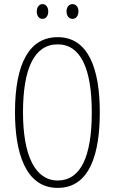

<svg xmlns="http://www.w3.org/2000/svg" viewBox="-20 -905 559 935"><path d="M159 -849C159 -828 170 -813 187 -813C203 -813 215 -827 215 -849C215 -871 203 -885 187 -885C170 -885 159 -869 159 -849ZM304 -850C304 -828 316 -813 333 -813C350 -813 362 -828 362 -850C362 -872 349 -885 333 -885C316 -885 304 -870 304 -850ZM466 -358C466 -569 411 -724 261 -724C126 -724 53 -602 53 -358C53 -170 100 10 261 10C420 10 466 -162 466 -358ZM92 -358C92 -569 146 -689 261 -689C372 -689 427 -572 427 -358C427 -141 372 -26 261 -26C152 -26 92 -146 92 -358Z"/></svg>

Font: Noto Sans Devanagari UI ExtraCondensed ExtraLight
Style: Regular
Weight: 200
Width: 2
Designer: Jelle Bosma - Monotype Design Team
Foundry: Monotype Imaging Inc.
Version: Version 2.004